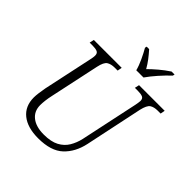

<svg xmlns="http://www.w3.org/2000/svg" viewBox="-246 -1099 1276 1276"><g transform="rotate(45 392.0 -460.5)"><path d="M318 10Q218 10 162 -35Q106 -80 106 -162Q106 -178 109.5 -206Q113 -234 118 -259L192 -605Q198 -631 198 -646Q198 -669 182 -675.5Q166 -682 138 -682H111L118 -714H380L374 -682H347Q312 -682 291 -668.5Q270 -655 259 -603L185 -257Q178 -226 175 -200Q172 -174 172 -156Q172 -99 213 -66.5Q254 -34 327 -34Q395 -34 436 -56Q477 -78 499 -115Q521 -152 531 -196L618 -605Q620 -617 622 -628Q624 -639 624 -646Q624 -669 608 -675.5Q592 -682 564 -682H536L543 -714H784L778 -682H751Q716 -682 695.5 -668.5Q675 -655 663 -603L577 -195Q557 -102 497.5 -46Q438 10 318 10ZM460 -771Q451 -806 431.5 -847.5Q412 -889 395 -918L398 -931H421Q445 -904 464.5 -878.5Q484 -853 501 -823Q527 -849 560.5 -877.5Q594 -906 632 -931H660L657 -918Q622 -885 587.5 -846Q553 -807 528 -771Z"/></g></svg>

Font: Noto Serif Light
Style: Italic
Weight: 300
Italic angle: -12°
Designer: Monotype Design Team
Foundry: Monotype Imaging Inc.
Version: Version 2.013